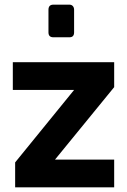

<svg xmlns="http://www.w3.org/2000/svg" viewBox="-20 -804 545 824"><path d="M45 0V-107L298 -418H35V-537H470V-430L216 -119H470V0ZM209 -644Q188 -644 188 -665V-762Q188 -784 209 -784H278Q287 -784 292.5 -778Q298 -772 298 -762V-665Q298 -644 278 -644Z"/></svg>

Font: Exo Thin
Style: Bold
Weight: 700
Version: Version 2.000